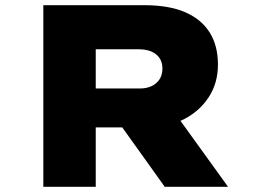

<svg xmlns="http://www.w3.org/2000/svg" viewBox="-20 -720 1000 740"><path d="M147 0V-700H536Q631 -700 693.5 -673Q756 -646 788 -595Q820 -544 820 -471Q820 -400 784.5 -345.5Q749 -291 688 -260Q627 -229 548 -229H349V0ZM615 0 389 -316 613 -341 859 0ZM349 -379H520Q544 -379 563 -387.5Q582 -396 594 -413Q606 -430 606 -456Q606 -481 594 -497.5Q582 -514 562 -522Q542 -530 516 -530H349Z"/></svg>

Font: Lexend Tera Black
Style: Regular
Weight: 900
Version: Version 1.007